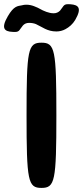

<svg xmlns="http://www.w3.org/2000/svg" viewBox="-57 -920 406 940"><path d="M219 -356C219 -678 212 -711 146 -711C80 -711 73 -678 73 -356C73 -33 80 0 146 0C212 0 219 -33 219 -356ZM206 -855C193 -855 181 -858 170 -862C142 -872 139 -879 109 -890C98 -894 86 -897 72 -897C64 -897 57 -896 50 -894C30 -890 11 -892 -19 -840C-54 -780 -34 -766 3 -764C40 -761 34 -770 55 -795C62 -803 72 -808 85 -808C98 -808 109 -806 119 -802C150 -788 174 -766 219 -766C235 -766 250 -770 263 -777C282 -787 299 -802 311 -822C346 -882 326 -896 289 -899C252 -902 258 -893 237 -868C229 -860 219 -855 206 -855Z"/></svg>

Font: Asimov Print
Style: A
Weight: 500
Designer: Google
Version: Version 2.000980: 2014